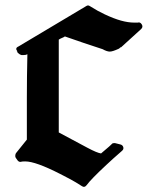

<svg xmlns="http://www.w3.org/2000/svg" viewBox="-20 -642 556 722"><path d="M511 -533Q519 -541 513 -550.5Q507 -560 498 -557H485Q462 -557 435 -564.5Q408 -572 374 -588Q348 -600 318 -619Q311 -624 304 -619L49 -467Q35 -461 46 -448Q43 -449 43 -449Q47 -442 53 -438.5Q59 -435 61 -435H69Q78 -435 83 -438Q81 -353 81 -275Q81 -198 81 -117L40 -66Q38 -63 37.5 -57.5Q37 -52 39 -49L46 -39Q52 -31 61 -34Q63 -35 75 -35Q114 -35 206 12Q224 21 244.5 32Q265 43 288 58Q298 65 306 54Q314 43 332.5 24Q351 5 380 -22Q391 -32 405 -45Q419 -58 439 -75Q446 -81 443.5 -89Q441 -97 432 -99L412 -104Q409 -104 405.5 -103.5Q402 -103 400 -100Q391 -91 380.5 -82.5Q370 -74 360 -65Q345 -67 308.5 -86.5Q272 -106 201 -144V-493Q207 -497 213.5 -499.5Q220 -502 224 -505Q258 -493 295 -480.5Q332 -468 366 -457Q382 -448 393 -448Q403 -448 425 -458Q427 -459 428 -459.5Q429 -460 434 -465V-463Z"/></svg>

Font: MM Taunggyi
Style: Regular
Weight: 400
Designer: Khon Soe Zaw Thu
Version: Version 1.00 July 18, 2016, initial release